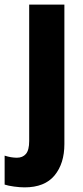

<svg xmlns="http://www.w3.org/2000/svg" viewBox="-65 -635 359 829"><path d="M41 174Q21 174 -4.5 170.5Q-30 167 -45 162V37Q-17 46 8 46Q33 46 47 29.5Q61 13 61 -26V-615H213V-13Q213 71 170.5 122.5Q128 174 41 174Z"/></svg>

Font: Noto Sans Malayalam UI Condensed ExtraBold
Style: Regular
Weight: 800
Width: 3
Designer: Jelle Bosma - Monotype Design Team
Foundry: Monotype Imaging Inc.
Version: Version 2.104; ttfautohint (v1.8.4.7-5d5b)